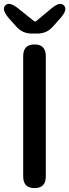

<svg xmlns="http://www.w3.org/2000/svg" viewBox="-22 -965 355 985"><path d="M155 0Q97 0 97 -60V-677Q97 -737 155 -737Q213 -737 213 -677V-60Q213 0 155 0ZM140 -793Q94 -793 63 -827L23 -872Q-15 -916 5 -937Q25 -959 71 -922L152 -857Q158 -852 164 -857L241 -921Q286 -959 306 -937Q327 -916 288 -872L248 -827Q217 -793 171 -793Z"/></svg>

Font: Resource Han Rounded KR Medium
Style: Regular
Weight: 500
Designer: Cyano Hao (round all glyphs); Ryoko NISHIZUKA 西塚涼子 (kana, bopomofo & ideographs); Paul D. Hunt (Latin, Greek & Cyrillic)
Foundry: Cyano Hao
Version: 0.990